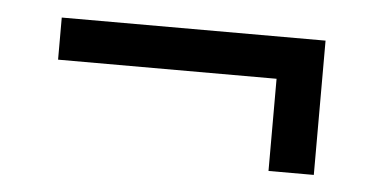

<svg xmlns="http://www.w3.org/2000/svg" viewBox="-30 -290 572 293"><g transform="rotate(5 256.5 -143.0)"><path d="M389.2 -40.3V-181.5H54.5V-246H458.6V-40.3Z"/></g></svg>

Font: Playfair 5pt SemiExpanded Light
Style: Regular
Weight: 300
Width: 6
Designer: Claus Eggers Sørensen
Foundry: Claus Eggers Sørensen
Version: Version 2.203